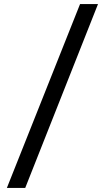

<svg xmlns="http://www.w3.org/2000/svg" viewBox="-20 -822 506 952"><path d="M14 110 377 -802H466L105 110Z"/></svg>

Font: Literata 12pt SemiBold
Style: Italic
Weight: 600
Italic angle: -2°
Designer: Latin by Veronika Burian and Jose Scaglione. Greek by Irene Vlachou. Cyrillic by Vera Evstafieva
Foundry: TypeTogether
Version: Version 3.002